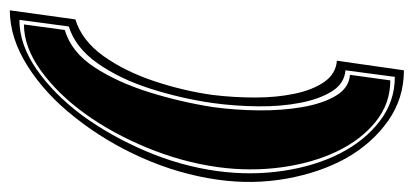

<svg xmlns="http://www.w3.org/2000/svg" viewBox="-290 -472 822 381"><g transform="rotate(90 120.5 -281.0)"><path d="M-50 110 -32 -20Q10 -33 40.5 -75.5Q71 -118 90.5 -176.5Q110 -235 118 -293Q123 -335 123 -377Q123 -419 115.5 -455Q108 -491 92 -514Q76 -537 50 -539L69 -672Q125 -672 169.5 -640.5Q214 -609 243 -558Q272 -506 284 -439Q296 -372 286 -302Q275 -225 242.5 -152Q210 -79 163 -20Q117 39 61 74.5Q5 110 -50 110ZM-31 91Q18 91 67 57Q116 23 158 -33Q199 -89 229 -159Q259 -229 269 -302Q278 -369 268.5 -432.5Q259 -496 234 -545Q209 -594 170 -624Q131 -654 82 -654L69 -556Q95 -554 110.5 -529.5Q126 -505 133.5 -466.5Q141 -428 140.5 -382.5Q140 -337 134 -293Q125 -230 105.5 -169Q86 -108 55 -64Q24 -20 -18 -7ZM-22 82 -11 1Q33 -12 63 -58Q93 -104 112.5 -166.5Q132 -229 142 -293Q148 -337 148.5 -383.5Q149 -430 142 -470.5Q135 -511 119.5 -537Q104 -563 78 -565L89 -645Q135 -645 171 -616Q207 -587 230 -539Q253 -491 261.5 -429Q270 -367 261 -302Q251 -231 222.5 -162Q194 -93 155 -39Q116 15 69.5 48.5Q23 82 -22 82Z"/></g></svg>

Font: Alumni Sans Collegiate One SC
Style: Italic
Weight: 400
Italic angle: -8°
Designer: Robert E. Leuschke
Foundry: Robert E. Leuschke
Version: Version 1.100